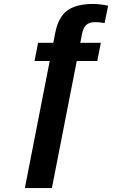

<svg xmlns="http://www.w3.org/2000/svg" viewBox="-20 -745 596 973"><path d="M369 -436 243 208H106L232 -436H155L173 -528H250L261 -583Q276 -659 321.5 -692Q367 -725 452 -725Q487 -725 528 -716L510 -628Q505 -629 489.5 -631Q474 -633 463 -633Q431 -633 416 -617.5Q401 -602 395 -570L387 -528H491L473 -436Z"/></svg>

Font: Libra Sans Modern
Style: Bold Italic
Weight: 700
Italic angle: -12°
Foundry: Stefan Peev, Context Ltd
Version: Version 1.000